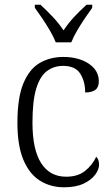

<svg xmlns="http://www.w3.org/2000/svg" viewBox="-20 -786 476 816"><path d="M252 10Q195 10 150 -18Q105 -46 79.5 -106.5Q54 -167 54 -264Q54 -371 79.5 -432Q105 -493 149 -518.5Q193 -544 249 -544Q314 -544 357 -515.5Q400 -487 400 -440Q400 -415 385 -404Q370 -393 342 -393Q342 -440 321 -473Q300 -506 248 -506Q209 -506 179.5 -484Q150 -462 134 -409.5Q118 -357 118 -265Q118 -150 155 -92.5Q192 -35 261 -35Q311 -35 342 -60Q373 -85 389 -120Q401 -108 401 -86Q401 -66 384.5 -43.5Q368 -21 335 -5.5Q302 10 252 10ZM217 -606Q208 -629 192.5 -655.5Q177 -682 159.5 -708Q142 -734 128 -753V-766H152Q181 -739 205 -713.5Q229 -688 250 -657Q271 -688 294.5 -713.5Q318 -739 348 -766H372V-753Q358 -734 340.5 -708Q323 -682 307.5 -655.5Q292 -629 283 -606Z"/></svg>

Font: Noto Serif Ethiopic SemiCondensed Light
Style: Regular
Weight: 300
Width: 4
Designer: Monotype Design Team
Foundry: Monotype Imaging Inc.
Version: Version 2.102; ttfautohint (v1.8.4.7-5d5b)